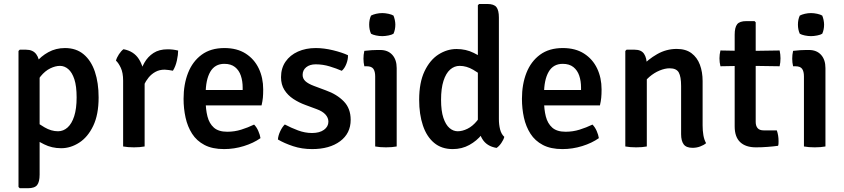

<svg xmlns="http://www.w3.org/2000/svg" viewBox="-20 -756 4354 991"><path d="M114.5 -499.5Q150 -499.5 167.2 -476Q184.5 -452.5 184.5 -411V145.5Q184.5 182.5 171.8 199Q159 215.5 124 215.5H82L75.5 209V-493L82 -499.5ZM489 -253Q489 -164.5 461.2 -106.5Q433.5 -48.5 389 -19.8Q344.5 9 296 9Q247.5 9 207.5 -11.2Q167.5 -31.5 132.5 -56L146.5 -141.5Q175 -119 209.8 -98.8Q244.5 -78.5 279.5 -78.5Q307 -78.5 328.8 -98Q350.5 -117.5 363 -156.2Q375.5 -195 375.5 -253.5Q375.5 -311.5 363.8 -347Q352 -382.5 332.5 -399.2Q313 -416 289.5 -416Q266 -416 239.2 -403Q212.5 -390 189.5 -361.8Q166.5 -333.5 153.5 -287L130.5 -365.5Q139.5 -400 165.2 -432.8Q191 -465.5 229.8 -486.8Q268.5 -508 315.5 -508Q373.5 -508 412 -475.5Q450.5 -443 469.8 -385.8Q489 -328.5 489 -253Z M899.5 -495Q899.5 -473.5 893 -443.5Q886.5 -413.5 872.5 -391Q862 -393.5 851.5 -394.5Q841 -395.5 830 -396.5Q803 -396.5 782.5 -385.2Q762 -374 747.2 -356Q732.5 -338 722.2 -315.8Q712 -293.5 704.5 -271.5L689 -291Q690.5 -327 699 -364Q707.5 -401 725.2 -432.2Q743 -463.5 772.2 -482.5Q801.5 -501.5 844.5 -501.5Q859.5 -501.5 872.2 -500Q885 -498.5 899.5 -495ZM578.5 -443Q582.5 -458.5 594 -476Q605.5 -493.5 617.5 -502Q670.5 -492 696.5 -451.5Q722.5 -411 726.5 -349.5V0Q702.5 4.5 671.5 4.5Q640 4.5 615.5 0V-340Q615.5 -380.5 603.5 -406Q591.5 -431.5 578.5 -443Z M997 -212V-291.5H1232.5V-304.5Q1232.5 -337.5 1223.2 -365.2Q1214 -393 1193 -409.8Q1172 -426.5 1138 -426.5Q1089 -426.5 1065.2 -385.2Q1041.5 -344 1041.5 -271V-237Q1041.5 -191.5 1050.8 -155Q1060 -118.5 1084 -97.2Q1108 -76 1153 -76Q1190.5 -76 1225 -86.8Q1259.5 -97.5 1291.5 -113Q1304.5 -100 1313.2 -80Q1322 -60 1324.5 -43Q1288.5 -17.5 1238.5 -2Q1188.5 13.5 1136.5 13.5Q1076 13.5 1035.5 -7.8Q995 -29 971.5 -65.8Q948 -102.5 937.8 -149Q927.5 -195.5 927.5 -246Q927.5 -321 950.8 -380Q974 -439 1020.8 -473.5Q1067.5 -508 1138.5 -508Q1203.5 -508 1248 -479.5Q1292.5 -451 1315.5 -402.8Q1338.5 -354.5 1338.5 -294.5Q1338.5 -269 1336.8 -251.2Q1335 -233.5 1330 -212Z M1414.5 -36Q1415.5 -55 1426 -77.8Q1436.5 -100.5 1450 -113.5Q1482 -96.5 1518 -83Q1554 -69.5 1590.5 -69.5Q1629.5 -69.5 1652.2 -86Q1675 -102.5 1675 -128Q1675 -148 1660 -164.8Q1645 -181.5 1615 -192.5L1557 -214Q1522.5 -226.5 1493.8 -245.5Q1465 -264.5 1447.8 -292Q1430.5 -319.5 1430.5 -357.5Q1430.5 -404 1453.8 -437.8Q1477 -471.5 1517.8 -489.8Q1558.5 -508 1610 -508Q1651.5 -508 1698.2 -496.8Q1745 -485.5 1776 -471Q1777 -450.5 1767.8 -426.5Q1758.5 -402.5 1744 -390.5Q1717 -402.5 1681.8 -413.2Q1646.5 -424 1609.5 -424Q1579 -424 1560.5 -409Q1542 -394 1542 -369.5Q1542 -350 1556.5 -336.8Q1571 -323.5 1600.5 -312.5L1662 -289.5Q1718.5 -269.5 1754.2 -233Q1790 -196.5 1790 -137.5Q1790 -67.5 1735.5 -27Q1681 13.5 1591 13.5Q1538 13.5 1492.8 -1.5Q1447.5 -16.5 1414.5 -36Z M2027.5 0Q2003.5 4.5 1972 4.5Q1940.5 4.5 1916.5 0V-361.5Q1916.5 -387.5 1907 -400.8Q1897.5 -414 1872.5 -414H1860.5Q1856 -433 1856 -453Q1856 -462.5 1857 -472.8Q1858 -483 1860.5 -493.5Q1880 -496 1898 -497Q1916 -498 1927.5 -498H1942.5Q1982 -498 2004.8 -473Q2027.5 -448 2027.5 -404.5ZM1885.5 -629Q1885.5 -655 1895 -675.5Q1905 -681 1921.2 -684.8Q1937.5 -688.5 1953 -688.5Q1967.5 -688.5 1985 -684.8Q2002.5 -681 2011 -675.5Q2015 -666 2017.8 -653Q2020.5 -640 2020.5 -629Q2020.5 -603 2011 -582Q2003 -576.5 1985.2 -573Q1967.5 -569.5 1953 -569.5Q1937.5 -569.5 1920.8 -573Q1904 -576.5 1895 -582Q1885.5 -603 1885.5 -629Z M2555 -141Q2555 -113 2561.2 -88.2Q2567.5 -63.5 2583 -49.5Q2579 -34.5 2567.5 -17.8Q2556 -1 2543 7.5Q2492 -1 2469.2 -39Q2446.5 -77 2446.5 -127V-729L2453 -735.5H2495Q2530 -735.5 2542.5 -719Q2555 -702.5 2555 -665.5ZM2143.5 -241Q2143.5 -330 2171.2 -388.2Q2199 -446.5 2243.2 -474.8Q2287.5 -503 2336.5 -503Q2385 -503 2425 -483Q2465 -463 2499.5 -438.5L2486 -353Q2457 -375.5 2422.5 -395.8Q2388 -416 2352.5 -416Q2325 -416 2303.2 -396.8Q2281.5 -377.5 2269 -338.5Q2256.5 -299.5 2256.5 -241Q2256.5 -183.5 2268.5 -147.8Q2280.5 -112 2300 -95.2Q2319.5 -78.5 2342.5 -78.5Q2366.5 -78.5 2393 -91.5Q2419.5 -104.5 2442.5 -132.8Q2465.5 -161 2478.5 -207.5L2501.5 -129Q2493 -94.5 2467 -61.8Q2441 -29 2402.5 -7.8Q2364 13.5 2316.5 13.5Q2259 13.5 2220.5 -18.8Q2182 -51 2162.8 -108.5Q2143.5 -166 2143.5 -241Z M2743.5 -212V-291.5H2979V-304.5Q2979 -337.5 2969.8 -365.2Q2960.5 -393 2939.5 -409.8Q2918.5 -426.5 2884.5 -426.5Q2835.5 -426.5 2811.8 -385.2Q2788 -344 2788 -271V-237Q2788 -191.5 2797.2 -155Q2806.5 -118.5 2830.5 -97.2Q2854.5 -76 2899.5 -76Q2937 -76 2971.5 -86.8Q3006 -97.5 3038 -113Q3051 -100 3059.8 -80Q3068.5 -60 3071 -43Q3035 -17.5 2985 -2Q2935 13.5 2883 13.5Q2822.5 13.5 2782 -7.8Q2741.5 -29 2718 -65.8Q2694.5 -102.5 2684.2 -149Q2674 -195.5 2674 -246Q2674 -321 2697.2 -380Q2720.5 -439 2767.2 -473.5Q2814 -508 2885 -508Q2950 -508 2994.5 -479.5Q3039 -451 3062 -402.8Q3085 -354.5 3085 -294.5Q3085 -269 3083.2 -251.2Q3081.5 -233.5 3076.5 -212Z M3256 -499.5Q3290 -499.5 3304.2 -478.2Q3318.5 -457 3318.5 -420V0Q3295 4.5 3263.5 4.5Q3232 4.5 3207.5 0V-493L3214 -499.5ZM3606.5 -108.5Q3606.5 -82 3610.5 -58.2Q3614.5 -34.5 3624.5 -17Q3612 -6.5 3593.5 0.2Q3575 7 3555 7Q3522 7 3508.8 -11Q3495.5 -29 3495.5 -63.5V-312Q3495.5 -360 3483.5 -381.8Q3471.5 -403.5 3436 -403.5Q3412.5 -403.5 3384.5 -392Q3356.5 -380.5 3331.5 -359Q3306.5 -337.5 3290.5 -307V-411.5Q3324.5 -449.5 3371.8 -476.5Q3419 -503.5 3473 -503.5Q3519.5 -503.5 3549 -481.5Q3578.5 -459.5 3592.5 -422Q3606.5 -384.5 3606.5 -337.5Z M3772 -577Q3772 -614.5 3784.8 -630.8Q3797.5 -647 3832 -647H3874.5L3880.5 -641V-126.5Q3880.5 -106.5 3890.2 -94.8Q3900 -83 3922.5 -83H3989.5Q3998.5 -57.5 3998.5 -27.5Q3998.5 -21.5 3998.2 -15Q3998 -8.5 3996 -3.5Q3971 0 3941.2 2.2Q3911.5 4.5 3882 4.5Q3828.5 4.5 3800.2 -22.5Q3772 -49.5 3772 -103.5ZM4004 -495.5Q4008.5 -474.5 4008.5 -455Q4008.5 -434 4004 -414L3837 -416.5L3698.5 -414Q3693.5 -434 3693.5 -455Q3693.5 -474.5 3698.5 -495.5L3838.5 -493Z M4240.5 0Q4216.5 4.5 4185 4.5Q4153.5 4.5 4129.5 0V-361.5Q4129.5 -387.5 4120 -400.8Q4110.5 -414 4085.5 -414H4073.5Q4069 -433 4069 -453Q4069 -462.5 4070 -472.8Q4071 -483 4073.5 -493.5Q4093 -496 4111 -497Q4129 -498 4140.5 -498H4155.5Q4195 -498 4217.8 -473Q4240.5 -448 4240.5 -404.5ZM4098.5 -629Q4098.5 -655 4108 -675.5Q4118 -681 4134.2 -684.8Q4150.5 -688.5 4166 -688.5Q4180.5 -688.5 4198 -684.8Q4215.5 -681 4224 -675.5Q4228 -666 4230.8 -653Q4233.5 -640 4233.5 -629Q4233.5 -603 4224 -582Q4216 -576.5 4198.2 -573Q4180.5 -569.5 4166 -569.5Q4150.5 -569.5 4133.8 -573Q4117 -576.5 4108 -582Q4098.5 -603 4098.5 -629Z"/></svg>

Font: Signika Negative Medium
Style: Regular
Weight: 500
Designer: Anna Giedry
Foundry: Anna Giedry
Version: Version 2.001